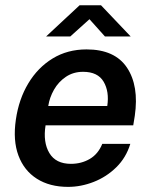

<svg xmlns="http://www.w3.org/2000/svg" viewBox="-20 -720 588 750"><path d="M246 10Q174 10 124 -21.8Q74 -53.5 52 -112.5Q30 -171.5 42 -253Q53.5 -332.5 90.5 -394.2Q127.5 -456 185.5 -491.5Q243.5 -527 318 -527Q428.5 -527 476 -455.8Q523.5 -384.5 506.5 -267.5L500.5 -230.5H158Q147.5 -164.5 172.8 -122.2Q198 -80 257 -80Q298 -80 330.8 -99.2Q363.5 -118.5 379.5 -158H489Q472.5 -104 434.2 -66.5Q396 -29 346.2 -9.5Q296.5 10 246 10ZM168.5 -306H399Q407.5 -362 384.8 -400.8Q362 -439.5 304.5 -439.5Q266.5 -439.5 237.5 -420Q208.5 -400.5 191 -369.8Q173.5 -339 168.5 -306ZM160 -577.5 291 -699.5H374.5L490.5 -577.5H390L329.5 -645L254.5 -577.5Z"/></svg>

Font: Public Sans SemiBold
Style: Italic
Weight: 600
Italic angle: -8°
Designer: The Public Sans project authors (U.S. Web Design System). Libre Franklin designed by Pablo Impallari and Rodrigo Fuenzal
Version: Version 1.007; ttfautohint (v1.8.1) -l 8 -r 50 -G 200 -x 14 